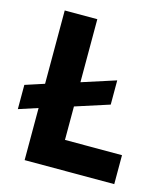

<svg xmlns="http://www.w3.org/2000/svg" viewBox="-113 -781 758 865"><g transform="rotate(15 266.5 -349.0)"><path d="M500 0H82V-243L-7 -214V-327L82 -356V-698H234V-404L392 -455V-342L234 -291V-135H500Z"/></g></svg>

Font: Aneliza ExtraBold
Style: Regular
Weight: 800
Designer: Mike Abbink, Paul van der Laan, Pieter van Rosmalen
Foundry: Bold Monday
Version: Version 3.001;September 8, 2019;FontCreator 11.5.0.2425 64-b